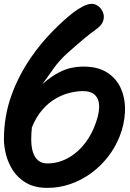

<svg xmlns="http://www.w3.org/2000/svg" viewBox="-20 -948 662 978"><path d="M222 9Q156.5 9 113.2 -16.5Q70 -42 45.2 -81Q20.5 -120 10.2 -162Q0 -204 0 -237.5Q0 -354 36.8 -458Q73.5 -562 138 -655.5Q186.5 -725.5 243.5 -784.2Q300.5 -843 352.5 -883.5Q375 -901 401.2 -914.8Q427.5 -928.5 447 -928.5Q467 -928.5 483.5 -914.5Q500 -900.5 506.5 -879Q513 -857.5 502.5 -834Q494 -816 466.5 -796.2Q439 -776.5 415.5 -757Q377 -725 329.5 -683Q282 -641 250 -595Q247.5 -591 243.8 -585.8Q240 -580.5 229.5 -566Q219 -551.5 196 -519.5Q240 -558 276 -576.8Q312 -595.5 340.8 -601.8Q369.5 -608 391.5 -608.5Q474 -611.5 524.5 -579.5Q575 -547.5 597.2 -494Q619.5 -440.5 616.5 -377.2Q613.5 -314 589.5 -253.5Q567 -196.5 529.5 -148.5Q492 -100.5 443.2 -65.2Q394.5 -30 338.2 -10.5Q282 9 222 9ZM222 -115.5Q259 -115.5 294 -128.2Q329 -141 360 -165Q391 -189 416.2 -222.8Q441.5 -256.5 459 -298.5Q484 -358.5 485 -400.5Q486 -442.5 463.8 -464Q441.5 -485.5 395.5 -484Q366.5 -483 332 -474.2Q297.5 -465.5 262.5 -445.2Q227.5 -425 196.2 -389.5Q165 -354 142.5 -299.5Q139 -266 139 -237.5Q139 -213 143.2 -191Q147.5 -169 157 -152Q166.5 -135 182.5 -125.2Q198.5 -115.5 222 -115.5Z"/></svg>

Font: Edu VIC WA NT Hand
Style: Regular
Weight: 400
Designer: Tina and Corey Anderson, Eben Sorkin, Mirko Velimirovic
Foundry: Google for Education
Version: Version 1.000